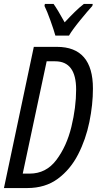

<svg xmlns="http://www.w3.org/2000/svg" viewBox="-20 -951 505 971"><path d="M0 0H118Q209 0 272.5 -47Q336 -94 375 -170Q414 -246 432 -334Q450 -422 450 -503Q450 -714 268 -714H151ZM95 -73 216 -641H259Q365 -641 365 -498Q365 -408 341 -309.5Q317 -211 265 -142Q213 -73 130 -73ZM260 -771H329Q345 -799 384.5 -847.5Q424 -896 447 -921L449 -931H404Q382 -914 358 -890.5Q334 -867 307 -838Q290 -869 275.5 -893Q261 -917 251 -931H207L205 -921Q218 -895 235.5 -846Q253 -797 260 -771Z"/></svg>

Font: Noto Sans UI Condensed
Style: Italic
Weight: 400
Width: 3
Italic angle: -12°
Designer: Monotype Design Team
Foundry: Monotype Imaging Inc.
Version: Version 1.901